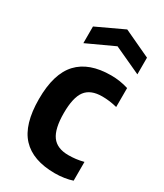

<svg xmlns="http://www.w3.org/2000/svg" viewBox="-198 -862 808 948"><g transform="rotate(30 205.5 -388.0)"><path d="M82 -713 236 -785 390 -713V-618L236 -689L82 -618ZM281 9Q155 9 92.5 -58Q30 -125 30 -270Q30 -414 93 -481.5Q156 -549 281 -549Q332 -549 380 -534V-426Q356 -432 335 -434.5Q314 -437 295 -437Q229 -437 200 -398.5Q171 -360 171 -271Q171 -182 200 -142Q229 -102 294 -102Q315 -102 336 -104.5Q357 -107 380 -113V-6Q360 1 333.5 5Q307 9 281 9Z"/></g></svg>

Font: Encode Sans Compressed
Style: Bold
Weight: 700
Designer: Pablo Impallari, Andres Torresi
Foundry: Pablo Impallari, Andres Torresi
Version: Version 1.000; ttfautohint (v1.00) -l 8 -r 50 -G 200 -x 14 -